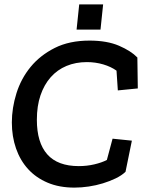

<svg xmlns="http://www.w3.org/2000/svg" viewBox="-20 -845 662 875"><path d="M341 -825H450L438 -710H329ZM552 -62Q534 -45 507 -32Q480 -19 449 -9.5Q418 0 384.5 5Q351 10 319 10Q250 10 197 -12.5Q144 -35 108 -74.5Q72 -114 53 -168.5Q34 -223 34 -287Q34 -353 55 -420Q76 -487 119.5 -540Q163 -593 229.5 -626.5Q296 -660 388 -660Q468 -660 522.5 -636.5Q577 -613 606 -583L608 -442L517 -433L511 -523Q486 -541 450.5 -551.5Q415 -562 376 -562Q325 -562 283 -544.5Q241 -527 211 -493Q181 -459 164.5 -410.5Q148 -362 148 -299Q148 -195 195.5 -141.5Q243 -88 339 -88Q376 -88 410 -96Q444 -104 467 -116L493 -213L581 -204Z"/></svg>

Font: Zilla Slab SemiBold
Style: Regular
Weight: 600
Designer: Typotheque.com
Foundry: Typotheque type foundry
Version: Version 1.0; 2017